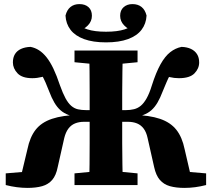

<svg xmlns="http://www.w3.org/2000/svg" viewBox="-20 -904 1035 938"><path d="M344 0V-57L479 -70H517L652 -57V0ZM344 -600V-657H652V-600L517 -587H479ZM415 0Q417 -51 417.5 -102Q418 -153 418 -206Q418 -259 418 -313V-345Q418 -399 418 -451.5Q418 -504 417.5 -555.5Q417 -607 415 -657H580Q579 -607 578 -555.5Q577 -504 577 -451.5Q577 -399 577 -345V-313Q577 -259 577 -206Q577 -153 578 -102Q579 -51 580 0ZM733 -88 701 -230Q695 -258 682 -275.5Q669 -293 649.5 -301Q630 -309 604 -309H500V-366H595Q616 -366 634.5 -370.5Q653 -375 668 -387.5Q683 -400 696.5 -424Q710 -448 722 -487Q742 -550 764 -589.5Q786 -629 811.5 -649Q837 -669 867 -675Q894 -674 913 -665Q932 -656 942.5 -639.5Q953 -623 953 -599Q953 -569 930 -545.5Q907 -522 854 -522Q831 -522 808 -527.5Q785 -533 767 -540L831 -569Q819 -553 810 -536.5Q801 -520 793 -501Q785 -482 775 -458Q763 -426 749.5 -403Q736 -380 719.5 -365.5Q703 -351 680.5 -342.5Q658 -334 629 -330V-343Q710 -341 761.5 -323.5Q813 -306 841.5 -270Q870 -234 882 -175L915 -33L820 -71L987 -57V0Q960 7 933.5 10.5Q907 14 881 14Q840 14 810 5.5Q780 -3 761 -25Q742 -47 733 -88ZM262 -88Q254 -47 235 -25Q216 -3 186 5.5Q156 14 114 14Q89 14 62 10.5Q35 7 8 0V-57L175 -71L80 -33L114 -175Q126 -234 154 -270Q182 -306 234 -323.5Q286 -341 366 -343V-330Q337 -334 314.5 -342.5Q292 -351 275.5 -365.5Q259 -380 245.5 -403Q232 -426 220 -458Q211 -482 202.5 -501Q194 -520 185 -536.5Q176 -553 165 -569L228 -541Q209 -534 185 -528Q161 -522 138 -522Q88 -522 65.5 -546Q43 -570 43 -599Q43 -623 53 -639.5Q63 -656 82.5 -665Q102 -674 129 -675Q151 -671 170.5 -658.5Q190 -646 207.5 -624Q225 -602 241 -568.5Q257 -535 273 -487Q287 -448 300 -424Q313 -400 328 -387Q343 -374 361 -370Q379 -366 401 -366H495V-309H391Q366 -309 346.5 -301Q327 -293 314 -275.5Q301 -258 294 -230ZM498 -697Q434 -697 390.5 -713Q347 -729 324.5 -758.5Q302 -788 300 -828Q307 -856 324.5 -870Q342 -884 368 -884Q396 -884 412.5 -869Q429 -854 429 -827Q429 -800 409.5 -780Q390 -760 360 -750L342 -795Q372 -772 407 -760.5Q442 -749 498 -749Q554 -749 589 -760.5Q624 -772 654 -795L636 -750Q606 -760 586.5 -780Q567 -800 567 -827Q567 -854 584 -869Q601 -884 627 -884Q654 -884 671.5 -870Q689 -856 696 -828Q694 -788 671.5 -758.5Q649 -729 605.5 -713Q562 -697 498 -697Z"/></svg>

Font: Source Serif 4 18pt
Style: Bold
Weight: 700
Designer: Frank Grießhammer
Foundry: Adobe Systems Incorporated
Version: Version 4.004;hotconv 1.0.116;makeotfexe 2.5.65601